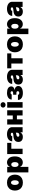

<svg xmlns="http://www.w3.org/2000/svg" viewBox="2868 -3688 1026 6801"><g transform="rotate(-90 3380.5 -288.0)"><path d="M312.5 9.9Q266.3 9.9 227.6 0.4Q188.9 -9.2 157.7 -26.8Q126.4 -44.4 103 -69.1Q79.5 -93.8 63.6 -124.3Q29.8 -187.9 29.8 -271.3Q29.8 -315.3 38.9 -353Q47.9 -390.6 64.8 -421.3Q81.7 -452.1 105.8 -476Q130 -500 160.5 -517Q223.7 -552.6 312.5 -552.6Q359 -552.6 397.7 -543Q436.4 -533.4 467.5 -515.8Q498.6 -498.2 522 -473.5Q545.5 -448.9 561.4 -418.7Q595.2 -355.1 595.2 -271.3Q595.2 -226.9 586.1 -189.5Q577.1 -152 560.2 -121.3Q543.3 -90.6 519 -66.6Q494.7 -42.6 464.5 -25.6Q401.3 9.9 312.5 9.9ZM313.9 -134.9Q353.3 -134.9 373.9 -172.6Q394.9 -210.6 394.9 -272.7Q394.9 -334.5 373.9 -372.5Q353 -410.5 313.9 -410.5Q293 -410.5 277.2 -400.4Q261.4 -390.3 250.9 -372Q240.4 -353.7 235.3 -328.3Q230.1 -302.9 230.1 -272.7Q230.1 -242.9 235.3 -217.5Q240.4 -192.1 250.7 -173.8Q261 -155.5 276.8 -145.2Q292.6 -134.9 313.9 -134.9Z M870.7 204.5H674.7V-545.5H869.3V-450.3H873.6Q881.4 -471.9 895.1 -490.8Q908.7 -509.6 928.1 -523.3Q947.4 -536.9 972.3 -544.7Q997.2 -552.6 1027 -552.6Q1064.3 -552.6 1101.7 -538Q1139.2 -523.4 1171.5 -490.1Q1240.1 -417.3 1240.1 -272.7Q1240.1 -202.1 1222.8 -149.5Q1205.6 -96.9 1176.3 -62.1Q1147 -27.3 1108.1 -10.1Q1069.2 7.1 1025.6 7.1Q996.1 7.1 971.6 -0.4Q947.1 -7.8 928.1 -20.8Q909.1 -33.7 895.4 -51.3Q881.7 -68.9 873.6 -89.5H870.7ZM953.1 -143.5Q974.4 -143.5 990.4 -152.7Q1006.4 -161.9 1017 -179Q1027.7 -196 1033 -219.8Q1038.4 -243.6 1038.4 -272.7Q1038.4 -332 1016.7 -366.8Q995.4 -402 953.1 -402Q931.5 -402 915.1 -392.6Q898.8 -383.2 888 -366.1Q877.1 -349.1 871.8 -325.3Q866.5 -301.5 866.5 -272.7Q866.5 -244 872.2 -220.2Q877.8 -196.4 888.7 -179.3Q899.5 -162.3 915.7 -152.9Q931.8 -143.5 953.1 -143.5Z M1511.4 0H1322.4V-545.5H1720.2V-399.1H1511.4Z M1930.4 8.5Q1882.8 8.5 1842 -7.1Q1801.8 -23.1 1776.6 -59.3Q1752.8 -93.8 1752.8 -150.6Q1752.8 -209.2 1779.1 -246.1Q1830.6 -316.8 1953.1 -323.9Q1989.3 -326.3 2013.7 -329.9Q2038 -333.5 2052.7 -339.3Q2067.5 -345.2 2073.5 -353.5Q2079.5 -361.9 2079.5 -373.6Q2079.5 -385.3 2074.9 -393.6Q2070.3 -402 2062.3 -407.3Q2054.3 -412.6 2043.7 -415.1Q2033 -417.6 2021.3 -417.6Q1995.4 -417.6 1977.3 -406.2Q1959.2 -394.9 1954.5 -367.9H1774.1Q1776.6 -404.5 1792.6 -438Q1808.6 -471.6 1839.1 -497Q1869.7 -522.4 1915.7 -537.5Q1961.6 -552.6 2024.1 -552.6Q2082.7 -552.9 2129.4 -539.1Q2176.1 -525.2 2208.6 -500.9Q2241.1 -476.6 2258.5 -443.7Q2275.9 -410.9 2275.6 -373.6V0H2092.3V-76.7H2088.1Q2063.6 -33 2024.7 -12.3Q1985.8 8.5 1930.4 8.5ZM1994.3 -115.1Q2011.4 -115.1 2027.2 -120.2Q2043 -125.4 2054.9 -135.3Q2066.8 -145.2 2073.9 -159.8Q2081 -174.4 2081 -193.2V-238.6Q2049.4 -226.2 2002.8 -218.8Q1968.4 -212.4 1952.9 -197.4Q1937.5 -182.5 1937.5 -161.9Q1937.5 -149.5 1942.1 -140.6Q1946.7 -131.7 1954.5 -126.1Q1962.4 -120.4 1972.7 -117.7Q1983 -115.1 1994.3 -115.1Z M2873.6 0H2690.3V-201.7H2554V0H2369.3V-545.5H2554V-348H2690.3V-545.5H2873.6Z M3163.4 0H2967.3V-545.5H3163.4ZM3065.3 -602.3Q3025.6 -602.3 2997.2 -628.6Q2968.8 -654.8 2968.8 -691.8Q2968.8 -728.7 2997.2 -755Q3025.6 -781.2 3065.3 -781.2Q3106.2 -781.2 3134.2 -755Q3161.9 -728.7 3161.9 -691.8Q3161.9 -654.5 3134.2 -628.6Q3106.2 -602.3 3065.3 -602.3Z M3487.2 9.9Q3420.1 9.9 3364.3 -8.2Q3308.2 -26.3 3273.8 -67.1Q3241.1 -106.2 3238.6 -164.8H3423.3Q3423.3 -142.4 3442.1 -130Q3460.6 -117.9 3487.2 -117.9Q3513.5 -117.9 3532.3 -131.7Q3551.1 -146.3 3551.1 -170.5Q3551.1 -194.2 3534.1 -207Q3517.4 -220.2 3492.9 -220.2H3424.7V-335.2H3492.9Q3506 -335.2 3516.7 -338.6Q3527.3 -342 3534.6 -347.7Q3541.9 -353.3 3545.8 -361.2Q3549.7 -369 3549.7 -377.8Q3549.7 -401.3 3533.4 -413.4Q3516.7 -426.1 3494.3 -426.1Q3471.9 -426.1 3455.3 -415.8Q3438.9 -405.9 3438.9 -386.4H3254.3Q3254.3 -426.1 3272.5 -457Q3290.8 -487.9 3322.3 -509.2Q3353.7 -530.5 3395.8 -541.5Q3437.9 -552.6 3485.8 -552.6Q3538.7 -552.6 3582 -543.1Q3625.4 -533.7 3656.1 -514.6Q3686.8 -495.4 3703.5 -466.3Q3720.2 -437.1 3720.2 -397.7Q3720.2 -377.8 3713.1 -360.4Q3706 -343 3691.2 -328.3Q3676.5 -313.6 3654.1 -302.4Q3631.7 -291.2 3600.9 -284.1V-278.4Q3626.4 -277.3 3650.6 -269.2Q3674.7 -261 3693.4 -245.4Q3712 -229.8 3723.4 -206.3Q3734.7 -182.9 3734.4 -150.6Q3734.4 -123.9 3725.9 -101.9Q3717.3 -79.9 3701.7 -62.3Q3686.1 -44.7 3664.1 -31.2Q3642 -17.8 3615.1 -8.9Q3558.6 9.9 3487.2 9.9Z M3963.1 8.5Q3915.5 8.5 3874.6 -7.1Q3834.5 -23.1 3809.3 -59.3Q3785.5 -93.8 3785.5 -150.6Q3785.5 -209.2 3811.8 -246.1Q3863.3 -316.8 3985.8 -323.9Q4022 -326.3 4046.3 -329.9Q4070.7 -333.5 4085.4 -339.3Q4100.1 -345.2 4106.2 -353.5Q4112.2 -361.9 4112.2 -373.6Q4112.2 -385.3 4107.6 -393.6Q4103 -402 4095 -407.3Q4087 -412.6 4076.3 -415.1Q4065.7 -417.6 4054 -417.6Q4028.1 -417.6 4009.9 -406.2Q3991.8 -394.9 3987.2 -367.9H3806.8Q3809.3 -404.5 3825.3 -438Q3841.3 -471.6 3871.8 -497Q3902.3 -522.4 3948.3 -537.5Q3994.3 -552.6 4056.8 -552.6Q4115.4 -552.9 4162.1 -539.1Q4208.8 -525.2 4241.3 -500.9Q4273.8 -476.6 4291.2 -443.7Q4308.6 -410.9 4308.2 -373.6V0H4125V-76.7H4120.7Q4096.2 -33 4057.4 -12.3Q4018.5 8.5 3963.1 8.5ZM4027 -115.1Q4044 -115.1 4059.8 -120.2Q4075.6 -125.4 4087.5 -135.3Q4099.4 -145.2 4106.5 -159.8Q4113.6 -174.4 4113.6 -193.2V-238.6Q4082 -226.2 4035.5 -218.8Q4001.1 -212.4 3985.6 -197.4Q3970.2 -182.5 3970.2 -161.9Q3970.2 -149.5 3974.8 -140.6Q3979.4 -131.7 3987.2 -126.1Q3995 -120.4 4005.3 -117.7Q4015.6 -115.1 4027 -115.1Z M4715.9 0H4531.2V-399.1H4360.8V-545.5H4889.2V-399.1H4715.9Z M5210.2 9.9Q5164.1 9.9 5125.4 0.4Q5086.6 -9.2 5055.4 -26.8Q5024.1 -44.4 5000.7 -69.1Q4977.3 -93.8 4961.3 -124.3Q4927.6 -187.9 4927.6 -271.3Q4927.6 -315.3 4936.6 -353Q4945.7 -390.6 4962.5 -421.3Q4979.4 -452.1 5003.6 -476Q5027.7 -500 5058.2 -517Q5121.4 -552.6 5210.2 -552.6Q5256.7 -552.6 5295.5 -543Q5334.2 -533.4 5365.2 -515.8Q5396.3 -498.2 5419.7 -473.5Q5443.2 -448.9 5459.2 -418.7Q5492.9 -355.1 5492.9 -271.3Q5492.9 -226.9 5483.8 -189.5Q5474.8 -152 5457.9 -121.3Q5441.1 -90.6 5416.7 -66.6Q5392.4 -42.6 5362.2 -25.6Q5299 9.9 5210.2 9.9ZM5211.6 -134.9Q5251.1 -134.9 5271.7 -172.6Q5292.6 -210.6 5292.6 -272.7Q5292.6 -334.5 5271.7 -372.5Q5250.7 -410.5 5211.6 -410.5Q5190.7 -410.5 5174.9 -400.4Q5159.1 -390.3 5148.6 -372Q5138.1 -353.7 5133 -328.3Q5127.8 -302.9 5127.8 -272.7Q5127.8 -242.9 5133 -217.5Q5138.1 -192.1 5148.4 -173.8Q5158.7 -155.5 5174.5 -145.2Q5190.3 -134.9 5211.6 -134.9Z M5768.5 204.5H5572.4V-545.5H5767V-450.3H5771.3Q5779.1 -471.9 5792.8 -490.8Q5806.5 -509.6 5825.8 -523.3Q5845.2 -536.9 5870 -544.7Q5894.9 -552.6 5924.7 -552.6Q5962 -552.6 5999.5 -538Q6036.9 -523.4 6069.2 -490.1Q6137.8 -417.3 6137.8 -272.7Q6137.8 -202.1 6120.6 -149.5Q6103.3 -96.9 6074 -62.1Q6044.7 -27.3 6005.9 -10.1Q5967 7.1 5923.3 7.1Q5893.8 7.1 5869.3 -0.4Q5844.8 -7.8 5825.8 -20.8Q5806.8 -33.7 5793.1 -51.3Q5779.5 -68.9 5771.3 -89.5H5768.5ZM5850.9 -143.5Q5872.2 -143.5 5888.1 -152.7Q5904.1 -161.9 5914.8 -179Q5925.4 -196 5930.8 -219.8Q5936.1 -243.6 5936.1 -272.7Q5936.1 -332 5914.4 -366.8Q5893.1 -402 5850.9 -402Q5829.2 -402 5812.9 -392.6Q5796.5 -383.2 5785.7 -366.1Q5774.9 -349.1 5769.5 -325.3Q5764.2 -301.5 5764.2 -272.7Q5764.2 -244 5769.9 -220.2Q5775.6 -196.4 5786.4 -179.3Q5797.2 -162.3 5813.4 -152.9Q5829.5 -143.5 5850.9 -143.5Z M6372.2 8.5Q6324.6 8.5 6283.7 -7.1Q6243.6 -23.1 6218.4 -59.3Q6194.6 -93.8 6194.6 -150.6Q6194.6 -209.2 6220.9 -246.1Q6272.4 -316.8 6394.9 -323.9Q6431.1 -326.3 6455.4 -329.9Q6479.8 -333.5 6494.5 -339.3Q6509.2 -345.2 6515.3 -353.5Q6521.3 -361.9 6521.3 -373.6Q6521.3 -385.3 6516.7 -393.6Q6512.1 -402 6504.1 -407.3Q6496.1 -412.6 6485.4 -415.1Q6474.8 -417.6 6463.1 -417.6Q6437.1 -417.6 6419 -406.2Q6400.9 -394.9 6396.3 -367.9H6215.9Q6218.4 -404.5 6234.4 -438Q6250.4 -471.6 6280.9 -497Q6311.4 -522.4 6357.4 -537.5Q6403.4 -552.6 6465.9 -552.6Q6524.5 -552.9 6571.2 -539.1Q6617.9 -525.2 6650.4 -500.9Q6682.9 -476.6 6700.3 -443.7Q6717.7 -410.9 6717.3 -373.6V0H6534.1V-76.7H6529.8Q6505.3 -33 6466.4 -12.3Q6427.6 8.5 6372.2 8.5ZM6436.1 -115.1Q6453.1 -115.1 6468.9 -120.2Q6484.7 -125.4 6496.6 -135.3Q6508.5 -145.2 6515.6 -159.8Q6522.7 -174.4 6522.7 -193.2V-238.6Q6491.1 -226.2 6444.6 -218.8Q6410.2 -212.4 6394.7 -197.4Q6379.3 -182.5 6379.3 -161.9Q6379.3 -149.5 6383.9 -140.6Q6388.5 -131.7 6396.3 -126.1Q6404.1 -120.4 6414.4 -117.7Q6424.7 -115.1 6436.1 -115.1Z"/></g></svg>

Font: Linik Sans Black
Style: Regular
Weight: 900
Designer: Fonts by Rasmus Andersson / Changes by Cristiano Sobral with parts from Marc Monis
Foundry: rsms
Version: Version 3.020; ttfautohint (v1.6)